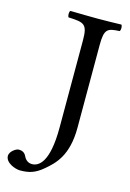

<svg xmlns="http://www.w3.org/2000/svg" viewBox="-192 -708 638 941"><g transform="rotate(15 127.0 -237.5)"><path d="M226 -523C226 -606 243 -611 303 -614C309 -620 309 -641 303 -647C265 -646 221.7 -645 183 -645C146.7 -645 94 -646 44 -647C38 -641 38 -620 44 -614C124 -611 141 -606 141 -523V-81C141 99 89 127 56 127C36.9 127 22.7 115.2 15.7 100.5C9.7 87.8 0.9 75 -24 75C-38 75 -68 96 -68 118C-68 154 -15 172 7 172C52 172 83 164 124 129C167.7 91.7 226 40 226 -103Z"/></g></svg>

Font: Libertinus Serif
Style: Regular
Weight: 400
Designer: Philipp H. Poll
Foundry: Khaled Hosny
Version: Version 6.2